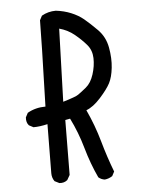

<svg xmlns="http://www.w3.org/2000/svg" viewBox="-53 -788 606 826"><g transform="rotate(-5 250.0 -375.0)"><path d="M366 -4Q351 -6 339 -16Q310 -78 290.5 -147Q271 -216 240 -278L219 -274L217 -37L205 -16Q191 -4 170 -6L150 -16Q139 -31 139 -51L141 -263Q107 -255 80 -255L61 -265Q49 -278 51 -300L61 -319Q96 -339 139 -339Q148 -641 148 -711L158 -730Q186 -746 219 -746Q254 -742 284.5 -729.5Q315 -717 337.5 -698.5Q360 -680 392.5 -647.5Q425 -615 433.5 -568Q442 -521 437.5 -480.5Q433 -440 420 -415Q407 -390 375 -354.5Q343 -319 313 -308Q345 -239 364.5 -169.5Q384 -100 409 -35L399 -16Q384 -6 366 -4ZM284 -378Q297 -387 319 -405Q341 -423 352.5 -459Q364 -495 363 -529Q362 -563 341.5 -587Q321 -611 292.5 -634.5Q264 -658 227 -668L217 -353Q274 -370 284 -378Z"/></g></svg>

Font: Kosefont JP
Style: Regular
Weight: 400
Designer: Nozomi Seto 瀬戸のぞみ
Version: Version 3.00;June 19, 2020